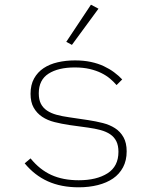

<svg xmlns="http://www.w3.org/2000/svg" viewBox="-20 -785 640 817"><path d="M315 12Q240 12 183.5 -13.5Q127 -39 85 -90L110 -111Q149 -63 198.5 -40.5Q248 -18 315 -18Q391 -18 437.5 -47.5Q484 -77 484 -139Q484 -166 475 -184Q466 -202 449 -213.5Q432 -225 408 -231.5Q384 -238 355 -242L275 -253Q242 -258 212 -265.5Q182 -273 159.5 -288Q137 -303 123.5 -326.5Q110 -350 110 -386Q110 -424 125 -451Q140 -478 165.5 -495Q191 -512 225.5 -520Q260 -528 299 -528Q336 -528 366.5 -521.5Q397 -515 421.5 -503.5Q446 -492 465.5 -477.5Q485 -463 500 -447L476 -423Q464 -437 448 -450.5Q432 -464 410.5 -474.5Q389 -485 361.5 -491.5Q334 -498 298 -498Q228 -498 186.5 -471.5Q145 -445 145 -388Q145 -361 154 -343.5Q163 -326 180 -314.5Q197 -303 221 -296.5Q245 -290 274 -286L355 -274Q388 -269 417.5 -261.5Q447 -254 469.5 -239.5Q492 -225 505.5 -201Q519 -177 519 -141Q519 -102 503.5 -73Q488 -44 461 -25.5Q434 -7 396.5 2.5Q359 12 315 12ZM286 -594 262 -607 367 -765 399 -748Z"/></svg>

Font: IBM Plex Mono ExtLt
Style: Regular
Weight: 200
Monospace: yes
Designer: Mike Abbink, Paul van der Laan, Pieter van Rosmalen
Foundry: Bold Monday
Version: Version 2.3